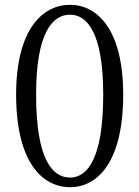

<svg xmlns="http://www.w3.org/2000/svg" viewBox="-20 -764 579 798"><path d="M130 -371C130 -630 199 -703 271 -703C341 -703 409 -630 409 -371C409 -100 341 -26 271 -26C199 -26 130 -99 130 -371ZM271 -744C157 -744 47 -642 47 -371C47 -88 157 14 271 14C384 14 492 -88 492 -371C492 -642 384 -744 271 -744Z"/></svg>

Font: Shippori Mincho
Style: Regular
Weight: 400
Designer: Bonji Tadano  Ryoko NISHIZUKA  (kana & ideographs); Frank Grießhammer (Latin, Greek & Cyrillic); Wenlong ZHANG  (bopomof
Foundry: Adobe Systems Incorporated
Version: Version 1.003;PS 1.001;hotconv 16.6.54;makeotf.lib2.5.65590